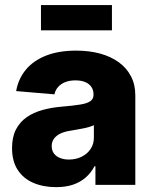

<svg xmlns="http://www.w3.org/2000/svg" viewBox="-20 -749 621 778"><path d="M207.5 9.3Q155.3 9.3 115 -8.1Q74.7 -25.4 51.8 -60.5Q28.8 -95.7 28.8 -148.9Q28.8 -193.8 44.7 -224.4Q60.5 -254.9 88.4 -274.2Q116.2 -293.5 152.8 -303.5Q189.5 -313.5 231 -316.9Q277.3 -320.8 305.4 -325.4Q333.5 -330.1 346.2 -339.1Q358.9 -348.1 358.9 -364.3V-366.7Q358.9 -384.3 350.1 -397Q341.3 -409.7 325 -416.5Q308.6 -423.3 285.6 -423.3Q262.2 -423.3 244.4 -416.3Q226.6 -409.2 215.3 -396.5Q204.1 -383.8 200.7 -366.7L45.4 -379.9Q54.2 -429.7 84.7 -466.6Q115.2 -503.4 166.7 -523.7Q218.3 -543.9 288.6 -543.9Q341.3 -543.9 385.3 -532Q429.2 -520 461.2 -496.8Q493.2 -473.6 510.7 -439.9Q528.3 -406.2 528.3 -362.8V0H366.7V-75.2H362.8Q348.1 -47.4 325.9 -28.6Q303.7 -9.8 274.4 -0.2Q245.1 9.3 207.5 9.3ZM259.3 -102.5Q287.6 -102.5 310.5 -113.8Q333.5 -125 346.9 -145Q360.4 -165 360.4 -191.4V-241.7Q353.5 -238.3 343 -235.1Q332.5 -231.9 319.8 -229.2Q307.1 -226.6 293.9 -224.4Q280.8 -222.2 267.6 -219.7Q243.2 -216.3 225.8 -208.3Q208.5 -200.2 199 -187.5Q189.5 -174.8 189.5 -156.7Q189.5 -139.2 198.5 -127.2Q207.5 -115.2 223.1 -108.9Q238.8 -102.5 259.3 -102.5ZM433.6 -728.5V-626H146V-728.5Z"/></svg>

Font: Inter 20pt ExtraBold
Style: Regular
Weight: 800
Version: Version 4.001;git-66647c0bb